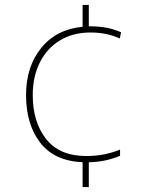

<svg xmlns="http://www.w3.org/2000/svg" viewBox="-20 -744 610 774"><path d="M338 -638Q378 -638 408 -632.5Q438 -627 468 -614L463 -589Q410 -613 345 -613Q274 -613 221.5 -581Q169 -549 140.5 -492Q112 -435 112 -361Q112 -252 166 -183.5Q220 -115 328 -115Q401 -115 464 -141V-116Q405 -91 338 -90V10H313V-90Q199 -95 142 -169Q85 -243 85 -361Q85 -475 146 -550.5Q207 -626 313 -636V-724H338Z"/></svg>

Font: Noto Sans UI Thin
Style: Regular
Weight: 250
Designer: Monotype Design Team
Foundry: Monotype Imaging Inc.
Version: Version 1.001